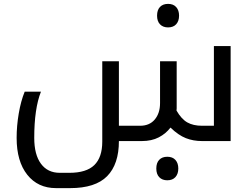

<svg xmlns="http://www.w3.org/2000/svg" viewBox="-20 -720 1282 980"><path d="M1011.2 0Q966.3 0 928.5 -14.9Q890.6 -29.8 850.1 -68.8Q827.1 -38.1 790.5 -19Q753.9 0 704.1 0H586.9Q586.9 118.2 526.9 179.2Q466.8 240.2 337.9 240.2H266.1Q173.3 240.2 119.1 171.9Q64.9 103.5 64.9 -16.1Q64.9 -77.6 75.7 -140.9Q86.4 -204.1 106 -252H189Q154.8 -165.5 154.8 -16.1Q154.8 69.3 189 115.7Q223.1 162.1 285.2 162.1H334Q420.9 162.1 461.4 122.6Q502 83 502 2.9V-407.2H586.9V-78.1H694.8Q743.2 -78.1 770 -110.1Q796.9 -142.1 796.9 -193.8V-407.2H881.8V-167L880.9 -155.8Q905.8 -112.3 936 -95.2Q966.3 -78.1 1011.2 -78.1H1071.8V-484.9H1157.2V0ZM837.9 -580.1Q812 -580.1 796.9 -595.7Q781.7 -611.3 781.7 -640.1Q781.7 -668.9 796.6 -684.6Q811.5 -700.2 837.9 -700.2Q864.7 -700.2 879.4 -683.8Q894 -667.5 894 -640.1Q894 -612.8 879.4 -596.4Q864.7 -580.1 837.9 -580.1ZM834 200.2Q808.1 200.2 793 184.6Q777.8 168.9 777.8 140.1Q777.8 111.3 792.7 95.7Q807.6 80.1 834 80.1Q860.8 80.1 875.5 96.4Q890.1 112.8 890.1 140.1Q890.1 167.5 875.5 183.8Q860.8 200.2 834 200.2Z"/></svg>

Font: DroidArabicKufi
Style: Regular
Weight: 400
Designer: Pascal Zoghbi
Foundry: Ascender Corporation
Version: Version 1.00; ttfautohint (v1.4.1)